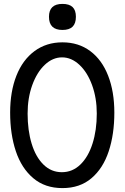

<svg xmlns="http://www.w3.org/2000/svg" viewBox="-20 -952 640 984"><path d="M32 -375Q32 -482.5 64 -563.8Q96 -645 156.8 -690Q217.5 -735 300 -735Q382.5 -735 442.5 -690.2Q502.5 -645.5 534.2 -564Q566 -482.5 566 -375Q566 -264 537.2 -176.8Q508.5 -89.5 449 -38.8Q389.5 12 300 12Q210.5 12 150.5 -38.8Q90.5 -89.5 61.2 -176.8Q32 -264 32 -375ZM476 -370Q476 -449.5 452 -515.5Q428 -581.5 387 -619.8Q346 -658 298 -658Q250 -658 209.5 -619.8Q169 -581.5 145.2 -515.5Q121.5 -449.5 121.5 -370Q121.5 -284 142.2 -215.8Q163 -147.5 202.8 -108.5Q242.5 -69.5 297 -69.5Q351.5 -69.5 392 -108.8Q432.5 -148 454.2 -216.2Q476 -284.5 476 -370ZM231 -866Q231 -932 300 -932Q335 -932 352 -915.8Q369 -899.5 369 -866Q369 -832 352 -815.2Q335 -798.5 300 -798.5Q231 -798.5 231 -866Z"/></svg>

Font: JuliaMono
Style: Regular
Weight: 400
Monospace: yes
Designer: cormullion
Foundry: corm
Version: Version 0.055; ttfautohint (v1.8.4)